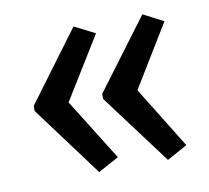

<svg xmlns="http://www.w3.org/2000/svg" viewBox="-55 -525 569 522"><g transform="rotate(-10 230.0 -264.0)"><path d="M35 -271 179 -465 236 -436 130 -264 236 -94 179 -63 35 -257ZM224 -271 369 -465 425 -436 320 -264 425 -94 369 -63 224 -257Z"/></g></svg>

Font: Noto Sans Bengali UI ExtraCondensed
Style: Regular
Weight: 400
Width: 2
Designer: Jelle Bosma - Monotype Design Team
Foundry: Monotype Imaging Inc.
Version: Version 2.003; ttfautohint (v1.8.4.7-5d5b)